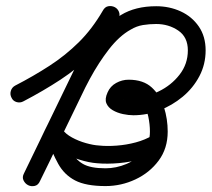

<svg xmlns="http://www.w3.org/2000/svg" viewBox="-20 -598 714 648"><path d="M31 -309Q93 -341 147 -376Q201 -411 246 -455.5Q291 -500 327 -562Q334 -575 345.5 -577Q357 -579 367 -574Q377 -569 381.5 -558Q386 -547 380 -534Q314 -397 247.5 -260.5Q181 -124 115 13Q108 27 96.5 29.5Q85 32 75 27Q65 22 59.5 11Q54 0 61 -13Q79 -49 96.5 -85.5Q114 -122 131 -158Q157 -211 183 -263Q209 -315 238 -366Q269 -422 304.5 -470Q340 -518 388.5 -547.5Q437 -577 507 -577Q552 -577 590 -559.5Q628 -542 651 -508.5Q674 -475 674 -428Q674 -381 653 -341Q632 -301 596.5 -271.5Q561 -242 518 -225.5Q475 -209 430 -209Q414 -209 395 -213Q376 -217 360.5 -226Q345 -235 339 -249.5Q333 -264 343 -286Q352 -307 372 -318Q392 -329 414 -329Q464 -329 492.5 -302.5Q521 -276 533.5 -236Q546 -196 546 -154Q546 -97 515.5 -56Q485 -15 437 7.5Q389 30 336 30Q270 30 233.5 11Q197 -8 176.5 -45Q156 -82 137 -135Q132 -148 137 -157.5Q142 -167 152 -172Q161 -177 172 -175Q183 -173 190 -162Q201 -146 223 -134Q245 -122 270 -115Q295 -108 313 -107Q313 -107 313 -107Q313 -107 313 -107Q313 -107 313 -107Q313 -107 313 -107Q340 -104 373.5 -106.5Q407 -109 438.5 -117.5Q470 -126 495 -141Q505 -148 517 -145Q529 -142 536 -132Q542 -121 539.5 -109Q537 -97 526 -90Q497 -72 459 -61.5Q421 -51 381.5 -47.5Q342 -44 308 -47Q308 -47 308 -47Q308 -47 308 -47Q308 -47 308 -47Q308 -47 308 -47Q280 -49 247 -59.5Q214 -70 185 -87.5Q156 -105 140 -129Q133 -140 138.5 -150Q144 -160 155 -165Q166 -171 177.5 -169.5Q189 -168 193 -155Q207 -116 220.5 -88Q234 -60 259.5 -45Q285 -30 336 -30Q372 -30 406.5 -44.5Q441 -59 463.5 -86.5Q486 -114 486 -154Q486 -178 480.5 -204.5Q475 -231 460 -250Q445 -269 414 -269Q410 -269 404.5 -267Q399 -265 397 -261Q397 -261 398 -262Q399 -270 394 -275Q394 -275 398 -274Q402 -272 407 -271Q417 -269 430 -269Q473 -269 515.5 -289.5Q558 -310 586 -346Q614 -382 614 -428Q614 -473 581.5 -495Q549 -517 507 -517Q484 -517 462.5 -513.5Q441 -510 421 -498Q383 -477 348 -432Q313 -387 283 -331.5Q253 -276 228 -222.5Q203 -169 185 -132Q168 -96 150.5 -59.5Q133 -23 115 13Q109 27 97 29.5Q85 32 75 27Q65 22 59.5 11Q54 0 61 -13Q127 -150 193.5 -286.5Q260 -423 326 -560Q332 -573 344 -575Q356 -577 366 -572Q376 -566 381 -555.5Q386 -545 379 -532Q340 -465 291 -416Q242 -367 184 -329Q126 -291 59 -256Q48 -250 36 -253.5Q24 -257 19 -268Q13 -279 16.5 -291Q20 -303 31 -309Z"/></svg>

Font: FRB American Cursive Guidelines Arrows
Style: Bold Italic
Weight: 700
Italic angle: -25°
Version: Version 2.0;Modular Font Editor K font №1